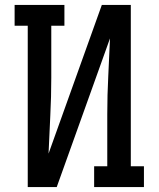

<svg xmlns="http://www.w3.org/2000/svg" viewBox="-20 -755 640 775"><path d="M92 0V-651H39V-735H240V-651H187V-441Q187 -364 183 -287.5Q179 -211 176 -135L391 -735H508V-84H561V0H360V-84H413V-294Q413 -371 417 -447.5Q421 -524 424 -600L209 0Z"/></svg>

Font: Iosevka Etoile Medium
Style: Regular
Weight: 500
Designer: Belleve Invis
Foundry: Belleve Invis
Version: Version 22.1.2; ttfautohint (v1.8.4)